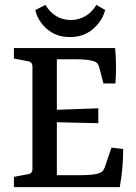

<svg xmlns="http://www.w3.org/2000/svg" viewBox="-20 -767 557 787"><path d="M404 -425 386 -494Q381 -511 365 -516Q353 -520 334.5 -522Q316 -524 294 -524H213V-317L383 -323V-262L213 -266V-49H313Q335 -49 356 -51Q377 -53 388 -58Q397 -61 401 -66Q405 -71 409 -80L437 -162L485 -156Q485 -117 481.5 -78.5Q478 -40 471 0H37V-42L95 -53Q113 -56 113 -74V-493Q113 -513 95 -516L37 -527V-570H452Q455 -535 455.5 -499.5Q456 -464 453 -425ZM267 -615Q210 -615 172 -648.5Q134 -682 125 -726L166 -747Q184 -717 210.5 -701Q237 -685 270 -685Q301 -685 328.5 -700Q356 -715 375 -747L411 -726Q399 -680 360.5 -647.5Q322 -615 267 -615Z"/></svg>

Font: Yrsa Medium
Style: Regular
Weight: 500
Designer: Anna Giedrys (Yrsa+Rasa design), David Brezina (Yrsa art-direction, Rasa art-direction, design)
Foundry: Rosetta Type Foundry
Version: Version 2.004